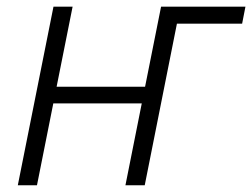

<svg xmlns="http://www.w3.org/2000/svg" viewBox="-20 -548 746 568"><path d="M147.5 -291.5H409.2L456.5 -528.3H706.1L696.3 -478H503.4L408.2 0H351.1L399.4 -242.2H137.7L89.4 0H32.7L138.2 -528.3H194.8Z"/></svg>

Font: Franko
Style: Light Italic
Weight: 300
Designer: Google
Version: Version 1.200310; 2013